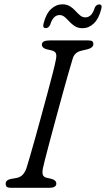

<svg xmlns="http://www.w3.org/2000/svg" viewBox="-20 -892 503 912"><path d="M184 -93.5Q179.5 -71.5 183.8 -60.8Q188 -50 204.5 -47L226 -42Q247.5 -35.5 247.5 -19.5Q247.5 -10 238.8 -5Q230 0 217.5 0H32Q17.5 0 12.2 -4.8Q7 -9.5 7 -18.5Q6 -36.5 31.5 -42L57.5 -46.5Q76.5 -50 88 -62.2Q99.5 -74.5 106 -94.5Q110.5 -108.5 121.5 -146Q132.5 -183.5 146.8 -234.8Q161 -286 176.5 -342.5Q192 -399 206.2 -452Q220.5 -505 231 -546Q241.5 -587 245 -606.5Q249.5 -626.5 246 -637.2Q242.5 -648 225.5 -652.5L201.5 -658Q179 -664 179 -680.5Q179 -700 217 -700H399.5Q413.5 -700 418.5 -695.8Q423.5 -691.5 423.5 -683Q423.5 -665.5 396 -658L368 -651.5Q334 -644 325.5 -614Q318.5 -592 306 -548Q293.5 -504 278 -448.2Q262.5 -392.5 246.8 -334Q231 -275.5 217.2 -224Q203.5 -172.5 194.5 -137.2Q185.5 -102 184 -93.5ZM372 -758Q350.5 -758 335.8 -767.5Q321 -777 309.8 -789.2Q298.5 -801.5 287.5 -811Q276.5 -820.5 263 -820.5Q232.5 -820.5 218.5 -775Q211.5 -758.5 197 -758.5Q181 -758.5 187 -780.5Q198.5 -826.5 222.5 -849Q246.5 -871.5 276 -871.5Q297.5 -871.5 312.2 -862.2Q327 -853 338.2 -840.5Q349.5 -828 360.5 -818.8Q371.5 -809.5 385.5 -809.5Q416 -809.5 429.5 -854Q436.5 -871 451.5 -871Q467 -871 461 -849Q449 -802.5 425.2 -780.2Q401.5 -758 372 -758Z"/></svg>

Font: Fraunces 9pt SuperSoft Light
Style: Italic
Weight: 300
Italic angle: -16°
Version: Version 1.000;[b76b70a41]